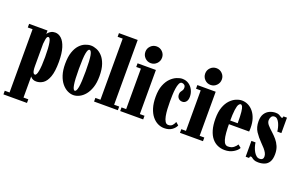

<svg xmlns="http://www.w3.org/2000/svg" viewBox="-111 -1241 3097 1978"><g transform="rotate(20 1438.0 -252.0)"><path d="M10 250V210H62.5V-483.5H10V-523.5H212V-485.5Q212.5 -488.5 222.2 -499.8Q232 -511 250.5 -521.2Q269 -531.5 295 -531.5Q332 -531.5 363.2 -503Q394.5 -474.5 413.5 -414.2Q432.5 -354 432.5 -259Q432.5 -154 411 -95.5Q389.5 -37 355 -13.5Q320.5 10 281 10Q259.5 10 245.5 3.2Q231.5 -3.5 224.2 -11.2Q217 -19 215.5 -21V210H268V250ZM244.5 -52Q253.5 -52 260.2 -64.8Q267 -77.5 272 -103Q277 -128.5 279.5 -167.2Q282 -206 282 -257.5Q282 -311 279.5 -349.8Q277 -388.5 272.2 -414Q267.5 -439.5 260.5 -451.8Q253.5 -464 244.5 -464Q234.5 -464 229.2 -453.8Q224 -443.5 221.2 -424.5Q218.5 -405.5 215.5 -379.5V-136.5Q215.5 -109 218.5 -90Q221.5 -71 227.8 -61.5Q234 -52 244.5 -52Z M687 11Q655.5 11 622.5 -5.2Q589.5 -21.5 561.5 -55.2Q533.5 -89 516.5 -140.8Q499.5 -192.5 499.5 -263.5Q499.5 -340.5 517.2 -392.2Q535 -444 563.2 -474.5Q591.5 -505 624.2 -518.2Q657 -531.5 687 -531.5Q717 -531.5 750 -518.2Q783 -505 811.5 -474.5Q840 -444 858 -392.2Q876 -340.5 876 -263.5Q876 -192.5 858.8 -140.8Q841.5 -89 813.5 -55.2Q785.5 -21.5 752.2 -5.2Q719 11 687 11ZM687 -36.5Q706 -36.5 715.5 -88.8Q725 -141 725 -263.5Q725 -386.5 715.5 -435.8Q706 -485 687 -485Q669.5 -485 660 -435.8Q650.5 -386.5 650.5 -263.5Q650.5 -141 660 -88.8Q669.5 -36.5 687 -36.5Z M912.5 0V-40H968V-710H912.5V-750H1118V-40H1173.5V0Z M1199 0V-40H1250V-483.5H1199V-523.5H1400V-40H1451V0ZM1325.5 -571Q1287.5 -571 1260.8 -598Q1234 -625 1234 -663.5Q1234 -701 1260.8 -727.8Q1287.5 -754.5 1325.5 -754.5Q1363 -754.5 1389.8 -727.8Q1416.5 -701 1416.5 -663.5Q1416.5 -625 1389.8 -598Q1363 -571 1325.5 -571Z M1682.5 11Q1647 11 1613 -5.5Q1579 -22 1551.5 -55.8Q1524 -89.5 1507.8 -141.2Q1491.5 -193 1491.5 -263.5Q1491.5 -339.5 1512 -391Q1532.5 -442.5 1563.5 -473.2Q1594.5 -504 1628.2 -517.8Q1662 -531.5 1688 -531.5Q1729.5 -531.5 1760 -510.8Q1790.5 -490 1807 -456.2Q1823.5 -422.5 1823.5 -383.5Q1823.5 -347.5 1807.2 -328.2Q1791 -309 1766.5 -309Q1741 -309 1724.5 -325.2Q1708 -341.5 1708 -370Q1708 -388 1715.5 -399.2Q1723 -410.5 1730.5 -421.5Q1738 -432.5 1738 -449Q1738 -471 1725.2 -480.8Q1712.5 -490.5 1698 -490.5Q1680 -490.5 1669.8 -468Q1659.5 -445.5 1654.5 -410.8Q1649.5 -376 1648.2 -337.5Q1647 -299 1647 -267.5Q1647 -227 1649.2 -186Q1651.5 -145 1658 -110.8Q1664.5 -76.5 1677.5 -55.5Q1690.5 -34.5 1711.5 -34.5Q1741.5 -34.5 1757.5 -53Q1773.5 -71.5 1780.5 -92L1811.5 -65Q1799.5 -35 1766.8 -12Q1734 11 1682.5 11Z M1854.5 0V-40H1905.5V-483.5H1854.5V-523.5H2055.5V-40H2106.5V0ZM1981 -571Q1943 -571 1916.2 -598Q1889.5 -625 1889.5 -663.5Q1889.5 -701 1916.2 -727.8Q1943 -754.5 1981 -754.5Q2018.5 -754.5 2045.2 -727.8Q2072 -701 2072 -663.5Q2072 -625 2045.2 -598Q2018.5 -571 1981 -571Z M2346 10Q2305 10 2269 -5.5Q2233 -21 2205.8 -53.8Q2178.5 -86.5 2163 -138.5Q2147.5 -190.5 2147.5 -263.5Q2147.5 -337.5 2166.2 -388.8Q2185 -440 2215 -471.5Q2245 -503 2278.8 -517.2Q2312.5 -531.5 2342.5 -531.5Q2378.5 -531.5 2410.8 -515.5Q2443 -499.5 2467.8 -469.2Q2492.5 -439 2506.8 -395.5Q2521 -352 2521 -296.5Q2521 -286.5 2520.8 -276.5Q2520.5 -266.5 2519.5 -256H2290.5V-296H2379.5Q2379.5 -377 2374.8 -418.8Q2370 -460.5 2361.8 -475.5Q2353.5 -490.5 2342.5 -490.5Q2331 -490.5 2320.8 -474.8Q2310.5 -459 2304 -413.5Q2297.5 -368 2297.5 -278Q2297.5 -210 2301.5 -163.5Q2305.5 -117 2314 -89Q2322.5 -61 2335.2 -48.8Q2348 -36.5 2366 -36.5Q2404.5 -36.5 2428 -55.2Q2451.5 -74 2462 -93.5L2495 -67Q2482 -39.5 2441.2 -14.8Q2400.5 10 2346 10Z M2715.5 11Q2684.5 11 2668.2 3.2Q2652 -4.5 2643.2 -12.2Q2634.5 -20 2626 -20Q2618 -20 2615.2 -15Q2612.5 -10 2612.5 0H2574.5V-173.5H2619.5Q2622.5 -149 2630.8 -123.5Q2639 -98 2651.2 -76.8Q2663.5 -55.5 2679.5 -42.2Q2695.5 -29 2714 -29Q2728.5 -29 2737.8 -33.2Q2747 -37.5 2751.5 -46.2Q2756 -55 2756 -68.5Q2756 -87 2746 -106Q2736 -125 2718.2 -145.8Q2700.5 -166.5 2677 -189.5Q2634 -232.5 2604 -278Q2574 -323.5 2574 -390Q2574 -441 2594 -472Q2614 -503 2645.5 -517.2Q2677 -531.5 2711.5 -531.5Q2735 -531.5 2749 -524.8Q2763 -518 2771.8 -511.2Q2780.5 -504.5 2787 -504.5Q2791.5 -504.5 2794.8 -508.5Q2798 -512.5 2798 -523.5H2837V-354.5H2792Q2790.5 -373.5 2784.8 -397Q2779 -420.5 2769.2 -441.8Q2759.5 -463 2745.8 -476.8Q2732 -490.5 2714 -490.5Q2690 -490.5 2679.2 -472.5Q2668.5 -454.5 2668.5 -434Q2668.5 -408.5 2689.8 -384Q2711 -359.5 2747.5 -327Q2772.5 -304.5 2796.2 -276.8Q2820 -249 2835.5 -212.8Q2851 -176.5 2851 -129Q2851 -76 2833.5 -45.2Q2816 -14.5 2785.2 -1.8Q2754.5 11 2715.5 11Z"/></g></svg>

Font: Imbue Thin 10pt Black
Style: Regular
Weight: 900
Version: Version 1.102